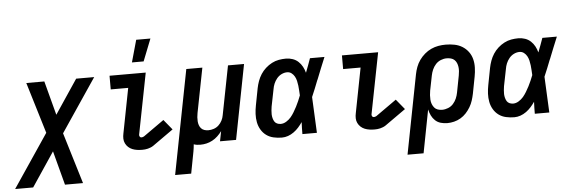

<svg xmlns="http://www.w3.org/2000/svg" viewBox="-127 -958 4034 1358"><g transform="rotate(-5 1890.0 -278.5)"><path d="M412 210H284L220 -32L58 210H-70L184 -167L74 -530H202L266 -288L428 -530H556L302 -153Z M850 12Q832 12 814 9.5Q796 7 780 0.5Q764 -6 751.5 -17.5Q739 -29 731.5 -44.5Q724 -60 723.5 -78Q723 -96 727 -114L789 -433H665V-530H922L837 -96Q836 -89 840 -82.5Q844 -76 851 -76Q855 -76 860 -77Q865 -78 870 -81L1017 -185L1076 -113L929 -9Q920 -3 910 1Q900 5 890 7.5Q880 10 870 11Q860 12 850 12Z M831 -610 875 -767H976L914 -610Z M1066 210 1210 -530H1324L1262 -213Q1259 -198 1258 -183.5Q1257 -169 1258 -154.5Q1259 -140 1263.5 -127Q1268 -114 1277 -104Q1286 -94 1299.5 -89.5Q1313 -85 1328 -85Q1347 -85 1366.5 -91.5Q1386 -98 1401 -112Q1416 -126 1425.5 -144.5Q1435 -163 1438 -182L1506 -530H1620L1517 0H1403L1417 -71Q1403 -52 1386 -36Q1369 -20 1348.5 -9Q1328 2 1306.5 7Q1285 12 1263 12Q1251 12 1239 10.5Q1227 9 1216 5Q1214 30 1209.5 55Q1205 80 1200 105L1180 210Z M1842 12Q1812 12 1783 5.5Q1754 -1 1731.5 -17.5Q1709 -34 1694.5 -58.5Q1680 -83 1674.5 -111.5Q1669 -140 1670.5 -170.5Q1672 -201 1678 -231L1701 -351Q1706 -376 1715 -401Q1724 -426 1738.5 -448.5Q1753 -471 1773.5 -489.5Q1794 -508 1818 -520.5Q1842 -533 1867.5 -537.5Q1893 -542 1918 -542Q1943 -542 1966 -534Q1989 -526 2006 -510Q2023 -494 2034 -473.5Q2045 -453 2051 -430Q2061 -455 2070 -480Q2079 -505 2088 -530H2191Q2175 -491 2159 -452Q2143 -413 2128 -374L2127 -373Q2115 -343 2103.5 -313.5Q2092 -284 2079 -255Q2083 -191 2085 -127.5Q2087 -64 2091 0H1988Q1988 -21 1988.5 -42.5Q1989 -64 1990 -85Q1977 -66 1961.5 -48.5Q1946 -31 1926.5 -17Q1907 -3 1885.5 4.5Q1864 12 1842 12ZM1842 -85Q1862 -85 1881.5 -97Q1901 -109 1914.5 -125Q1928 -141 1939 -159.5Q1950 -178 1960 -197Q1970 -216 1978 -235Q1986 -254 1994 -274Q1993 -291 1992 -309Q1991 -327 1989 -344Q1987 -361 1983 -378Q1979 -395 1971 -409.5Q1963 -424 1949.5 -434.5Q1936 -445 1918 -445Q1898 -445 1878.5 -435.5Q1859 -426 1845 -409Q1831 -392 1823 -372.5Q1815 -353 1812 -333L1788 -213Q1786 -199 1784.5 -185Q1783 -171 1783.5 -157.5Q1784 -144 1787.5 -130.5Q1791 -117 1797.5 -106.5Q1804 -96 1816 -90.5Q1828 -85 1842 -85Z M2500 12Q2482 12 2464 9.5Q2446 7 2430 0.5Q2414 -6 2401.5 -17.5Q2389 -29 2381.5 -44.5Q2374 -60 2373.5 -78Q2373 -96 2377 -114L2439 -433H2315V-530H2572L2487 -96Q2486 -89 2490 -82.5Q2494 -76 2501 -76Q2505 -76 2510 -77Q2515 -78 2520 -81L2667 -185L2726 -113L2579 -9Q2570 -3 2560 1Q2550 5 2540 7.5Q2530 10 2520 11Q2510 12 2500 12Z M2716 210 2825 -351Q2830 -377 2839.5 -402.5Q2849 -428 2865 -450.5Q2881 -473 2902.5 -491.5Q2924 -510 2949 -521.5Q2974 -533 3000 -537.5Q3026 -542 3052 -542Q3084 -542 3114.5 -536Q3145 -530 3170 -514.5Q3195 -499 3212.5 -475.5Q3230 -452 3237.5 -423Q3245 -394 3244 -362Q3243 -330 3237 -299L3214 -179Q3209 -155 3201.5 -131.5Q3194 -108 3181 -86Q3168 -64 3150.5 -45Q3133 -26 3111 -13Q3089 0 3064.5 6Q3040 12 3017 12Q2992 12 2969.5 5.5Q2947 -1 2930.5 -16.5Q2914 -32 2904 -52.5Q2894 -73 2889 -96L2830 210ZM2988 -85Q3009 -85 3030.5 -93.5Q3052 -102 3067 -119Q3082 -136 3090.5 -156Q3099 -176 3103 -197L3126 -317Q3129 -332 3130 -347.5Q3131 -363 3129 -377.5Q3127 -392 3121.5 -405Q3116 -418 3106 -427.5Q3096 -437 3081.5 -441Q3067 -445 3051 -445Q3030 -445 3009 -436.5Q2988 -428 2973 -411.5Q2958 -395 2949 -374.5Q2940 -354 2936 -333L2915 -228Q2912 -212 2911 -195.5Q2910 -179 2911 -163Q2912 -147 2917.5 -132.5Q2923 -118 2932.5 -106.5Q2942 -95 2957 -90Q2972 -85 2988 -85Z M3492 12Q3462 12 3433 5.5Q3404 -1 3381.5 -17.5Q3359 -34 3344.5 -58.5Q3330 -83 3324.5 -111.5Q3319 -140 3320.5 -170.5Q3322 -201 3328 -231L3351 -351Q3356 -376 3365 -401Q3374 -426 3388.5 -448.5Q3403 -471 3423.5 -489.5Q3444 -508 3468 -520.5Q3492 -533 3517.5 -537.5Q3543 -542 3568 -542Q3593 -542 3616 -534Q3639 -526 3656 -510Q3673 -494 3684 -473.5Q3695 -453 3701 -430Q3711 -455 3720 -480Q3729 -505 3738 -530H3841Q3825 -491 3809 -452Q3793 -413 3778 -374L3777 -373Q3765 -343 3753.5 -313.5Q3742 -284 3729 -255Q3733 -191 3735 -127.5Q3737 -64 3741 0H3638Q3638 -21 3638.5 -42.5Q3639 -64 3640 -85Q3627 -66 3611.5 -48.5Q3596 -31 3576.5 -17Q3557 -3 3535.5 4.5Q3514 12 3492 12ZM3492 -85Q3512 -85 3531.5 -97Q3551 -109 3564.5 -125Q3578 -141 3589 -159.5Q3600 -178 3610 -197Q3620 -216 3628 -235Q3636 -254 3644 -274Q3643 -291 3642 -309Q3641 -327 3639 -344Q3637 -361 3633 -378Q3629 -395 3621 -409.5Q3613 -424 3599.5 -434.5Q3586 -445 3568 -445Q3548 -445 3528.5 -435.5Q3509 -426 3495 -409Q3481 -392 3473 -372.5Q3465 -353 3462 -333L3438 -213Q3436 -199 3434.5 -185Q3433 -171 3433.5 -157.5Q3434 -144 3437.5 -130.5Q3441 -117 3447.5 -106.5Q3454 -96 3466 -90.5Q3478 -85 3492 -85Z"/></g></svg>

Font: Lode Term
Style: Bold Italic
Weight: 700
Italic angle: -11°
Monospace: yes
Designer: Belleve Invis
Foundry: Belleve Invis
Version: Version 29.2.0